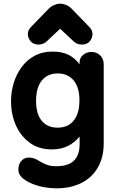

<svg xmlns="http://www.w3.org/2000/svg" viewBox="-20 -811 655 1046"><path d="M262.8 3Q191 3 141.2 -33.9Q91.5 -70.8 65.8 -130.2Q40 -189.8 40 -258.8Q40 -309.5 54.4 -357.6Q68.8 -405.8 97.2 -444.8Q125.8 -483.8 168.2 -506.9Q210.8 -530 267 -530Q318.5 -530 353.9 -512Q389.2 -494 413.5 -460.5V-470.8Q413.5 -495.2 432.4 -511.6Q451.2 -528 478.8 -528Q507 -528 526 -509Q545 -490 545 -461V-31Q545 47.8 512.2 103Q479.5 158.2 421.8 186.6Q364 215 287.8 215Q254.8 215 220.8 208.9Q186.8 202.8 157.8 191.1Q128.8 179.5 108.5 164Q91.2 150.5 84.8 135.5Q78.2 120.5 80.8 102.2Q83 77.8 100.5 61.2Q118 44.8 146 47.8Q164.8 50 178.6 57.5Q192.5 65 206.6 73.4Q220.8 81.8 239.8 88.1Q258.8 94.5 287.2 94.5Q353 94.5 383.8 63.1Q414.5 31.8 413.8 -29V-67.2Q385.8 -33.2 348.6 -15.1Q311.5 3 262.8 3ZM293.5 -115.5Q351 -115.5 381.9 -154.5Q412.8 -193.5 412.8 -264.2Q412.8 -335 381.1 -373Q349.5 -411 294.2 -411Q257 -411 230.5 -393.2Q204 -375.5 190.2 -342.8Q176.5 -310 176.5 -262.5Q176.5 -189.8 207.6 -152.6Q238.8 -115.5 293.5 -115.5ZM191 -568.2Q161.8 -568.2 146.8 -586.2Q131.8 -604.2 131.8 -625.5Q131.8 -637.5 136.4 -646.8Q141 -656 148.8 -664L243.2 -761.5Q258.2 -777 275.4 -784Q292.5 -791 307.8 -791Q323 -791 340.5 -784Q358 -777 372.2 -761.5L466.8 -664Q474.8 -656 479.2 -646.8Q483.8 -637.5 483.8 -625.5Q483.8 -604.2 469.1 -586.2Q454.5 -568.2 424.5 -568.2Q413 -568.2 401.8 -572.6Q390.5 -577 380.5 -586.2L261 -698.2H354.5L235 -586.2Q225.8 -577 214.1 -572.6Q202.5 -568.2 191 -568.2Z"/></svg>

Font: National Park
Style: Regular
Weight: 400
Designer: Andrea Herstowski, Ben Hoepner
Version: Version 1.009